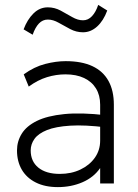

<svg xmlns="http://www.w3.org/2000/svg" viewBox="-20 -750 564 785"><path d="M216.5 15Q164 15 126.5 -3.8Q89 -22.5 69.2 -56.2Q49.5 -90 49.5 -135Q49.5 -172 68.8 -203.2Q88 -234.5 130.5 -255.5Q173 -276.5 242.5 -283.5Q312 -290.5 412.5 -279L415.5 -229Q327 -240 267.2 -236.2Q207.5 -232.5 172 -218.2Q136.5 -204 121 -182.2Q105.5 -160.5 105.5 -135Q105.5 -90 137 -64.5Q168.5 -39 224.5 -39Q271.5 -39 308.8 -56.8Q346 -74.5 367.8 -105.2Q389.5 -136 389.5 -175V-322Q389.5 -360.5 372.5 -388.2Q355.5 -416 323.8 -431Q292 -446 247.5 -446Q209.5 -446 172 -434.5Q134.5 -423 97.5 -396L77 -446Q120 -477 164.5 -488.5Q209 -500 248.5 -500Q314 -500 357.8 -479.5Q401.5 -459 423.5 -419.2Q445.5 -379.5 445.5 -322V0H389.5V-63Q363.5 -25 317.5 -5Q271.5 15 216.5 15ZM113.5 -608 76.5 -630Q91.5 -670 116.8 -695Q142 -720 175.5 -720Q203 -720 227.8 -706.8Q252.5 -693.5 275.2 -680.2Q298 -667 319.5 -667Q340.5 -667 356.2 -684Q372 -701 381.5 -730L418.5 -707Q403 -665 377 -641.5Q351 -618 319.5 -618Q292 -618 267.2 -631Q242.5 -644 219.8 -657Q197 -670 175.5 -670Q154.5 -670 139.2 -654Q124 -638 113.5 -608Z"/></svg>

Font: Geologica Cursive Thin
Style: Regular
Weight: 250
Designer: Sindre Bremnes, Frode Helland
Foundry: Monokrom Skriftforlag AS
Version: Version 1.010;gftools[0.9.28]